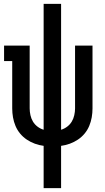

<svg xmlns="http://www.w3.org/2000/svg" viewBox="-20 -755 540 990"><path d="M205 215V-3Q182 -6 160 -14Q138 -22 118.5 -35Q99 -48 84 -66Q69 -84 60 -105.5Q51 -127 47 -150Q43 -173 43 -196V-440H1V-520H133V-196Q133 -179 137 -161Q141 -143 150 -128Q159 -113 173.5 -102Q188 -91 205 -86V-735H295V-86Q312 -91 326.5 -102Q341 -113 350 -128Q359 -143 363 -161Q367 -179 367 -196V-520H457V-196Q457 -173 453 -150Q449 -127 440 -105.5Q431 -84 416 -66Q401 -48 381.5 -35Q362 -22 340 -14Q318 -6 295 -3V215Z"/></svg>

Font: Iosevka Curly Slab Medium
Style: Regular
Weight: 500
Monospace: yes
Designer: Belleve Invis
Foundry: Belleve Invis
Version: Version 22.1.2; ttfautohint (v1.8.4)